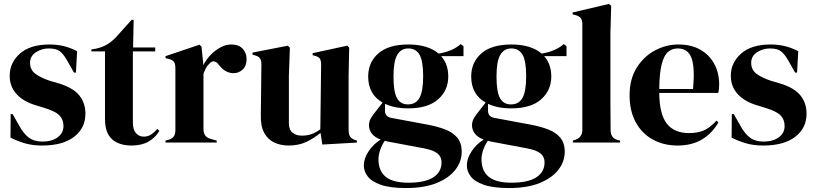

<svg xmlns="http://www.w3.org/2000/svg" viewBox="-20 -721 4123 971"><path d="M193 15Q144 15 105 3.5Q66 -8 33 -25L34 -144H44L78 -84Q100 -44 126.5 -24.5Q153 -5 194 -5Q242 -5 271.5 -26.5Q301 -48 301 -84Q301 -117 280 -138Q259 -159 202 -176L160 -189Q99 -207 64 -245Q29 -283 29 -338Q29 -404 81 -450Q133 -496 230 -496Q269 -496 303.5 -487.5Q338 -479 370 -462L364 -354H354L319 -416Q300 -449 281.5 -462.5Q263 -476 226 -476Q192 -476 162 -457Q132 -438 132 -403Q132 -369 157.5 -349Q183 -329 233 -312L278 -299Q350 -277 381 -238.5Q412 -200 412 -146Q412 -73 354.5 -29Q297 15 193 15Z M646 15Q582 15 546.5 -17Q511 -49 511 -119V-461H442V-471L466 -475Q497 -482 519.5 -495Q542 -508 564 -530L646 -621H656L653 -481H765V-461H652V-101Q652 -66 667.5 -48Q683 -30 707 -30Q728 -30 744 -40.5Q760 -51 776 -69L786 -59Q766 -25 731 -5Q696 15 646 15Z M817 0V-10L832 -14Q852 -20 859.5 -32Q867 -44 867 -63V-376Q867 -398 859.5 -408.5Q852 -419 832 -423L817 -427V-437L989 -495L999 -485L1008 -399V-391Q1022 -419 1044.5 -442.5Q1067 -466 1094.5 -481Q1122 -496 1149 -496Q1187 -496 1207 -475Q1227 -454 1227 -422Q1227 -388 1207.5 -369.5Q1188 -351 1161 -351Q1119 -351 1087 -393L1085 -395Q1075 -409 1062 -410.5Q1049 -412 1038 -398Q1028 -389 1021.5 -376.5Q1015 -364 1009 -348V-69Q1009 -29 1044 -19L1076 -10V0Z M1439 15Q1400 15 1367.5 0Q1335 -15 1316.5 -48.5Q1298 -82 1299 -137L1302 -394Q1302 -417 1294 -427Q1286 -437 1269 -441L1257 -445V-455L1436 -490L1446 -480L1441 -338V-97Q1441 -65 1459.5 -50Q1478 -35 1506 -35Q1534 -35 1556 -43Q1578 -51 1600 -67L1604 -393Q1604 -416 1597 -425.5Q1590 -435 1571 -439L1561 -442V-452L1736 -490L1746 -480L1743 -338V-67Q1743 -45 1749 -33Q1755 -21 1775 -13L1785 -10V0L1610 10L1601 -49Q1568 -22 1529.5 -3.5Q1491 15 1439 15Z M2044 -173Q1975 -173 1927 -196V-162Q1927 -131 1958 -125L2146 -90Q2193 -81 2231 -66.5Q2269 -52 2292 -25.5Q2315 1 2315 47Q2315 96 2283 137.5Q2251 179 2188.5 204.5Q2126 230 2033 230Q1953 230 1906 213.5Q1859 197 1839.5 171Q1820 145 1820 116Q1820 80 1844.5 43.5Q1869 7 1905 -15Q1874 -27 1860 -46Q1846 -65 1846 -87Q1846 -107 1856.5 -124.5Q1867 -142 1882 -160L1915 -202Q1842 -244 1842 -334Q1842 -406 1893.5 -451Q1945 -496 2045 -496Q2096 -496 2134.5 -484Q2173 -472 2198 -450Q2230 -455 2258.5 -466.5Q2287 -478 2310 -498L2324 -488V-437H2211Q2247 -397 2247 -334Q2247 -264 2195.5 -218.5Q2144 -173 2044 -173ZM2043 -193Q2083 -193 2101.5 -226Q2120 -259 2120 -336Q2120 -413 2101.5 -444.5Q2083 -476 2045 -476Q2008 -476 1989 -443.5Q1970 -411 1970 -334Q1970 -257 1987.5 -225Q2005 -193 2043 -193ZM1894 84Q1894 143 1930.5 173Q1967 203 2046 203Q2129 203 2171 176Q2213 149 2213 100Q2213 72 2192.5 55Q2172 38 2123 29L1942 -5Q1934 -7 1926 -9Q1912 11 1903 36.5Q1894 62 1894 84Z M2565 -173Q2496 -173 2448 -196V-162Q2448 -131 2479 -125L2667 -90Q2714 -81 2752 -66.5Q2790 -52 2813 -25.5Q2836 1 2836 47Q2836 96 2804 137.5Q2772 179 2709.5 204.5Q2647 230 2554 230Q2474 230 2427 213.5Q2380 197 2360.5 171Q2341 145 2341 116Q2341 80 2365.5 43.5Q2390 7 2426 -15Q2395 -27 2381 -46Q2367 -65 2367 -87Q2367 -107 2377.5 -124.5Q2388 -142 2403 -160L2436 -202Q2363 -244 2363 -334Q2363 -406 2414.5 -451Q2466 -496 2566 -496Q2617 -496 2655.5 -484Q2694 -472 2719 -450Q2751 -455 2779.5 -466.5Q2808 -478 2831 -498L2845 -488V-437H2732Q2768 -397 2768 -334Q2768 -264 2716.5 -218.5Q2665 -173 2565 -173ZM2564 -193Q2604 -193 2622.5 -226Q2641 -259 2641 -336Q2641 -413 2622.5 -444.5Q2604 -476 2566 -476Q2529 -476 2510 -443.5Q2491 -411 2491 -334Q2491 -257 2508.5 -225Q2526 -193 2564 -193ZM2415 84Q2415 143 2451.5 173Q2488 203 2567 203Q2650 203 2692 176Q2734 149 2734 100Q2734 72 2713.5 55Q2693 38 2644 29L2463 -5Q2455 -7 2447 -9Q2433 11 2424 36.5Q2415 62 2415 84Z M2877 0V-10L2889 -14Q2925 -26 2925 -64V-599Q2925 -619 2917 -629.5Q2909 -640 2889 -645L2876 -648V-658L3059 -701L3071 -692L3067 -552V-210Q3067 -173 3067.5 -136.5Q3068 -100 3068 -64Q3068 -44 3076 -31.5Q3084 -19 3103 -13L3116 -10V0Z M3411 -496Q3476 -496 3522 -469.5Q3568 -443 3592.5 -397.5Q3617 -352 3617 -294Q3617 -283 3616 -271.5Q3615 -260 3612 -251H3314Q3315 -143 3352.5 -95.5Q3390 -48 3464 -48Q3514 -48 3545 -64Q3576 -80 3603 -111L3613 -102Q3582 -47 3530.5 -16Q3479 15 3407 15Q3336 15 3281 -15.5Q3226 -46 3195 -103Q3164 -160 3164 -239Q3164 -321 3200 -378.5Q3236 -436 3292.5 -466Q3349 -496 3411 -496ZM3408 -476Q3379 -476 3358.5 -458.5Q3338 -441 3326.5 -396.5Q3315 -352 3314 -271H3485Q3495 -380 3477 -428Q3459 -476 3408 -476Z M3840 15Q3791 15 3752 3.5Q3713 -8 3680 -25L3681 -144H3691L3725 -84Q3747 -44 3773.5 -24.5Q3800 -5 3841 -5Q3889 -5 3918.5 -26.5Q3948 -48 3948 -84Q3948 -117 3927 -138Q3906 -159 3849 -176L3807 -189Q3746 -207 3711 -245Q3676 -283 3676 -338Q3676 -404 3728 -450Q3780 -496 3877 -496Q3916 -496 3950.5 -487.5Q3985 -479 4017 -462L4011 -354H4001L3966 -416Q3947 -449 3928.5 -462.5Q3910 -476 3873 -476Q3839 -476 3809 -457Q3779 -438 3779 -403Q3779 -369 3804.5 -349Q3830 -329 3880 -312L3925 -299Q3997 -277 4028 -238.5Q4059 -200 4059 -146Q4059 -73 4001.5 -29Q3944 15 3840 15Z"/></svg>

Font: DeepMind Serif Display
Style: Regular
Weight: 400
Designer: Frank Grießhammer / Modifications: Colophon Foundry
Foundry: Colophon Foundry
Version: Version 5.003; ttfautohint (v1.8.2)